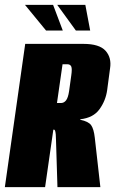

<svg xmlns="http://www.w3.org/2000/svg" viewBox="-30 -772 476 792"><path d="M-10 0 74 -591H314Q380 -591 405.5 -562.5Q431 -534 424 -490L412 -400Q406 -357 380.5 -321.5Q355 -286 301 -280V-278Q335 -271 346 -255.5Q357 -240 361 -204L384 0H207L201 -194Q201 -208 200 -217.5Q199 -227 197.5 -232Q196 -237 193 -237H190L156 0ZM205 -347H221Q234 -347 242.5 -358Q251 -369 255 -396L264 -461Q268 -488 264 -497.5Q260 -507 247 -507H228ZM342 -646H283L206 -752H322ZM229 -646H160L73 -752H189Z"/></svg>

Font: Alumni Sans Thin Black
Style: Italic
Weight: 900
Italic angle: -8°
Version: Version 1.016